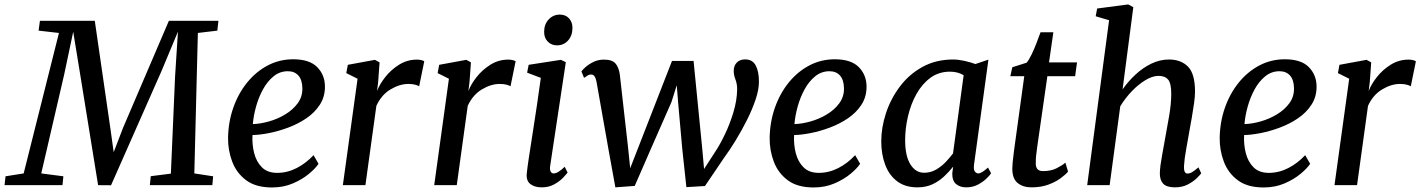

<svg xmlns="http://www.w3.org/2000/svg" viewBox="-56 -837 6420 868"><path d="M-35.5 0 -31 -40 51 -53 210.5 -688 118.5 -698.5 124.5 -743H372.5L443.5 -253L458 -149L500 -258.5L707.5 -743H931.5L926.5 -698.5L838.5 -688L822.5 -53L907.5 -40L904 0H621.5L625.5 -40.5L716.5 -52L735.5 -491.5L748.5 -694L674 -515.5L446 0.5L387.5 0L306 -503.5L275 -693.5L234 -499.5L130.5 -53L230.5 -40L226.5 0Z M1384 -96.5Q1370.5 -76 1340.5 -51Q1310.5 -26 1268 -7.8Q1225.5 10.5 1173.5 10.5Q1100.5 10.5 1056.8 -22.2Q1013 -55 993.8 -106.2Q974.5 -157.5 975 -213Q976 -285 998.5 -349.5Q1021 -414 1060.8 -463.2Q1100.5 -512.5 1153.8 -540.8Q1207 -569 1269.5 -569Q1343 -569 1377.8 -533.8Q1412.5 -498.5 1413 -447Q1413.5 -400 1390.2 -364Q1367 -328 1329 -302.2Q1291 -276.5 1246.5 -260Q1202 -243.5 1159.5 -235.2Q1117 -227 1085.5 -226.5Q1083 -184.5 1093 -145Q1103 -105.5 1128.2 -80.5Q1153.5 -55.5 1197 -55.5Q1243 -55.5 1285.2 -77.2Q1327.5 -99 1361.5 -135.5ZM1245.5 -515Q1209 -515 1180.8 -492Q1152.5 -469 1132.8 -432.8Q1113 -396.5 1101.5 -354.8Q1090 -313 1087 -276Q1121 -277 1160 -288Q1199 -299 1233.5 -319.8Q1268 -340.5 1289.8 -370Q1311.5 -399.5 1311 -437.5Q1310.5 -476 1293 -495.5Q1275.5 -515 1245.5 -515Z M1648.5 -425.5Q1660 -456 1685.8 -488.8Q1711.5 -521.5 1748.2 -544.5Q1785 -567.5 1829 -567.5Q1838.5 -567.5 1847.8 -565.5Q1857 -563.5 1862 -560L1839 -447Q1833.5 -450.5 1821.2 -454Q1809 -457.5 1790 -457.5Q1751 -457.5 1709.8 -433Q1668.5 -408.5 1645.5 -358.5L1596 0H1494L1560.5 -481L1509.5 -506.5L1516.5 -544L1639 -566.5L1660 -555L1653.5 -465.5Z M2061.5 -425.5Q2073 -456 2098.8 -488.8Q2124.5 -521.5 2161.2 -544.5Q2198 -567.5 2242 -567.5Q2251.5 -567.5 2260.8 -565.5Q2270 -563.5 2275 -560L2252 -447Q2246.5 -450.5 2234.2 -454Q2222 -457.5 2203 -457.5Q2164 -457.5 2122.8 -433Q2081.5 -408.5 2058.5 -358.5L2009 0H1907L1973.5 -481L1922.5 -506.5L1929.5 -544L2052 -566.5L2073 -555L2066.5 -465.5Z M2393.5 10Q2360 10 2341 -5.5Q2322 -21 2325.5 -53.5Q2328 -78.5 2335.2 -126.2Q2342.5 -174 2352 -234.5Q2361.5 -295 2371.2 -360Q2381 -425 2389 -485L2327 -508.5L2334 -544L2479.5 -566.5L2502 -556L2431.5 -89Q2428.5 -71 2433.2 -62Q2438 -53 2446.5 -53Q2456.5 -53 2468 -59.8Q2479.5 -66.5 2497 -83L2510 -57Q2505 -50 2489.8 -33.8Q2474.5 -17.5 2450 -3.8Q2425.5 10 2393.5 10ZM2462 -632Q2436.5 -632 2419.8 -649.5Q2403 -667 2404 -695.5Q2404.5 -728 2424.8 -749.5Q2445 -771 2475 -771Q2501 -771 2516.5 -754Q2532 -737 2532 -711Q2532 -676 2512.2 -654Q2492.5 -632 2462 -632Z M2726 10 2694.5 -163.5 2640.5 -468.5Q2634 -500 2618 -500Q2607.5 -500.5 2599.8 -495.2Q2592 -490 2584.5 -485L2572.5 -514Q2575.5 -519.5 2589.8 -532.5Q2604 -545.5 2625.8 -556.5Q2647.5 -567.5 2674 -567.5Q2711.5 -567.5 2726.5 -550Q2741.5 -532.5 2746 -500.5L2783 -173.5L2793 -76.5L2833 -179L2982 -561.5H3079.5L3118.5 -167L3127 -73L3179 -153.5Q3199 -183.5 3221.2 -229.8Q3243.5 -276 3259.5 -329Q3275.5 -382 3276.5 -431.5Q3277 -456.5 3269 -477.2Q3261 -498 3261 -516Q3261 -540 3275 -554.2Q3289 -568.5 3312.5 -568.5Q3346 -568.5 3360.5 -541Q3375 -513.5 3375 -469Q3375.5 -434 3360.5 -388.8Q3345.5 -343.5 3321.2 -295Q3297 -246.5 3269.5 -201.8Q3242 -157 3217 -123L3131 4L3047 9L3028.5 -162.5L3009.5 -376L3003.5 -451.5L2979.5 -375.5L2885 -160.5L2813.5 3.5Z M3832.5 -96.5Q3819 -76 3789 -51Q3759 -26 3716.5 -7.8Q3674 10.5 3622 10.5Q3549 10.5 3505.2 -22.2Q3461.5 -55 3442.2 -106.2Q3423 -157.5 3423.5 -213Q3424.5 -285 3447 -349.5Q3469.5 -414 3509.2 -463.2Q3549 -512.5 3602.2 -540.8Q3655.5 -569 3718 -569Q3791.5 -569 3826.2 -533.8Q3861 -498.5 3861.5 -447Q3862 -400 3838.8 -364Q3815.5 -328 3777.5 -302.2Q3739.5 -276.5 3695 -260Q3650.5 -243.5 3608 -235.2Q3565.5 -227 3534 -226.5Q3531.5 -184.5 3541.5 -145Q3551.5 -105.5 3576.8 -80.5Q3602 -55.5 3645.5 -55.5Q3691.5 -55.5 3733.8 -77.2Q3776 -99 3810 -135.5ZM3694 -515Q3657.5 -515 3629.2 -492Q3601 -469 3581.2 -432.8Q3561.5 -396.5 3550 -354.8Q3538.5 -313 3535.5 -276Q3569.5 -277 3608.5 -288Q3647.5 -299 3682 -319.8Q3716.5 -340.5 3738.2 -370Q3760 -399.5 3759.5 -437.5Q3759 -476 3741.5 -495.5Q3724 -515 3694 -515Z M4347.5 -93.5Q4344.5 -70 4351.2 -61.5Q4358 -53 4366.5 -53Q4381.5 -53 4410.5 -79.5L4424.5 -53.5Q4420.5 -46.5 4405.2 -31.2Q4390 -16 4366.2 -3Q4342.5 10 4312.5 10Q4284 10 4266.2 -5Q4248.5 -20 4249 -53.5L4253 -83.5Q4235 -61 4212.2 -39.5Q4189.5 -18 4159.8 -4Q4130 10 4091.5 10Q4036 10 3999.8 -17.5Q3963.5 -45 3945.8 -92.2Q3928 -139.5 3928 -198Q3928 -260 3949.2 -325Q3970.5 -390 4011.8 -445.2Q4053 -500.5 4113.8 -534.2Q4174.5 -568 4253 -568Q4276 -568 4304.2 -561.8Q4332.5 -555.5 4353.5 -547.5L4412.5 -567.5ZM4300.5 -497Q4274 -513 4238.5 -513Q4188 -513 4150.2 -485.2Q4112.5 -457.5 4087 -411.8Q4061.5 -366 4048.8 -311.2Q4036 -256.5 4036 -203.5Q4036 -131.5 4059.8 -93.8Q4083.5 -56 4121.5 -56Q4151.5 -56 4176.2 -70.5Q4201 -85 4220 -105.2Q4239 -125.5 4252.5 -143.5Z M4633.5 -176Q4630 -151 4628.2 -134.2Q4626.5 -117.5 4626.5 -97.5Q4626.5 -63.5 4659 -63.5Q4695 -63.5 4720 -76Q4745 -88.5 4760.5 -101.5L4772.5 -61Q4760.5 -47 4738 -30.5Q4715.5 -14 4682.5 -2Q4649.5 10 4607 10Q4569 10 4544.8 -9.5Q4520.5 -29 4520.5 -74Q4520.5 -84.5 4522 -102.5Q4523.5 -120.5 4528 -154.5L4574.5 -492.5H4511.5L4520.5 -533L4585 -553.5Q4595.5 -565.5 4607.2 -589.8Q4619 -614 4629.5 -641.5Q4640 -669 4648 -691H4706L4686.5 -555H4813L4804.5 -492.5H4679Z M5019 -433Q5044.5 -469.5 5077.8 -500.2Q5111 -531 5149.5 -549.5Q5188 -568 5229 -568Q5282.5 -568 5314.5 -536Q5346.5 -504 5346.5 -422Q5346.5 -401.5 5342.2 -370.5Q5338 -339.5 5332.2 -306.8Q5326.5 -274 5321.5 -247Q5315 -209.5 5306.8 -164.2Q5298.5 -119 5296.5 -85.5Q5295.5 -52.5 5312 -52.5Q5323 -52.5 5333.8 -59Q5344.5 -65.5 5362 -80.5L5374.5 -53.5Q5370.5 -47.5 5355 -32Q5339.5 -16.5 5314.2 -3.2Q5289 10 5256 10Q5217.5 10 5202 -7.2Q5186.5 -24.5 5187.5 -56Q5188.5 -86 5197.2 -132.8Q5206 -179.5 5213 -220.5Q5221 -262.5 5230 -315.8Q5239 -369 5239 -413.5Q5239 -460.5 5224.8 -477.2Q5210.5 -494 5182 -494Q5154.5 -494 5122.8 -475Q5091 -456 5061 -424.8Q5031 -393.5 5008.5 -356.5L4960.5 0H4859L4958 -745.5L4897.5 -763.5L4904 -798.5L5044.5 -817L5067.5 -804.5Z M5867 -96.5Q5853.5 -76 5823.5 -51Q5793.5 -26 5751 -7.8Q5708.5 10.5 5656.5 10.5Q5583.5 10.5 5539.8 -22.2Q5496 -55 5476.8 -106.2Q5457.5 -157.5 5458 -213Q5459 -285 5481.5 -349.5Q5504 -414 5543.8 -463.2Q5583.5 -512.5 5636.8 -540.8Q5690 -569 5752.5 -569Q5826 -569 5860.8 -533.8Q5895.5 -498.5 5896 -447Q5896.5 -400 5873.2 -364Q5850 -328 5812 -302.2Q5774 -276.5 5729.5 -260Q5685 -243.5 5642.5 -235.2Q5600 -227 5568.5 -226.5Q5566 -184.5 5576 -145Q5586 -105.5 5611.2 -80.5Q5636.5 -55.5 5680 -55.5Q5726 -55.5 5768.2 -77.2Q5810.5 -99 5844.5 -135.5ZM5728.5 -515Q5692 -515 5663.8 -492Q5635.5 -469 5615.8 -432.8Q5596 -396.5 5584.5 -354.8Q5573 -313 5570 -276Q5604 -277 5643 -288Q5682 -299 5716.5 -319.8Q5751 -340.5 5772.8 -370Q5794.5 -399.5 5794 -437.5Q5793.5 -476 5776 -495.5Q5758.5 -515 5728.5 -515Z M6131.5 -425.5Q6143 -456 6168.8 -488.8Q6194.5 -521.5 6231.2 -544.5Q6268 -567.5 6312 -567.5Q6321.5 -567.5 6330.8 -565.5Q6340 -563.5 6345 -560L6322 -447Q6316.5 -450.5 6304.2 -454Q6292 -457.5 6273 -457.5Q6234 -457.5 6192.8 -433Q6151.5 -408.5 6128.5 -358.5L6079 0H5977L6043.5 -481L5992.5 -506.5L5999.5 -544L6122 -566.5L6143 -555L6136.5 -465.5Z"/></svg>

Font: Merriweather
Style: Italic
Weight: 400
Italic angle: -7.8°
Designer: Eben Sorkin
Foundry: Eben Sorkin
Version: Version 2.100